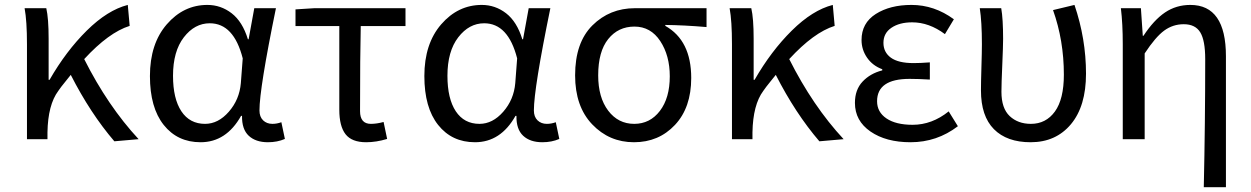

<svg xmlns="http://www.w3.org/2000/svg" viewBox="-20 -577 5186 796"><path d="M554.7 0 454.1 8.8Q354.5 -107.4 273.4 -266.6Q271.5 -263.7 251.5 -239.3Q231.4 -214.8 221.7 -200.2Q178.7 -142.6 176.8 -28.3V0H91.8V-393.6Q91.8 -490.2 82 -543H171.9Q181.6 -501 181.6 -416V-246.1H185.5Q253.9 -365.2 339.8 -450.2Q425.8 -535.2 509.8 -556.6L517.6 -469.7Q430.7 -442.4 329.1 -332Q426.8 -137.7 554.7 0Z M811.5 12.7Q715.8 12.7 658.7 -59.1Q601.6 -130.9 601.6 -261.7Q601.6 -395.5 671.4 -476.1Q741.2 -556.6 839.8 -556.6Q895.5 -556.6 940.4 -522Q985.4 -487.3 1007.8 -414.1H1010.7L1034.2 -543H1124Q1055.7 -210 1055.7 -119.1Q1055.7 -92.8 1070.8 -78.1Q1085.9 -63.5 1109.4 -63.5Q1127.9 -63.5 1146.5 -70.3L1161.1 -1Q1129.9 12.7 1090.8 12.7Q1040 12.7 1011.2 -14.2Q982.4 -41 983.4 -96.7H979.5Q918 12.7 811.5 12.7ZM830.1 -63.5Q884.8 -63.5 928.7 -113.8Q972.7 -164.1 978.5 -232.4L986.3 -335Q949.2 -480.5 849.6 -480.5Q787.1 -480.5 742.2 -422.4Q697.3 -364.3 697.3 -262.7Q697.3 -168 731.9 -115.7Q766.6 -63.5 830.1 -63.5Z M1498 12.7Q1438.5 12.7 1412.6 -20.5Q1386.7 -53.7 1386.7 -122.1V-468.8H1205.1V-538.1L1283.2 -543H1661.1V-468.8H1475.6Q1472.7 -345.7 1472.7 -116.2Q1472.7 -63.5 1517.6 -63.5Q1542 -63.5 1570.3 -71.3L1585 -1Q1540 12.7 1498 12.7Z M1949.2 12.7Q1853.5 12.7 1796.4 -59.1Q1739.3 -130.9 1739.3 -261.7Q1739.3 -395.5 1809.1 -476.1Q1878.9 -556.6 1977.5 -556.6Q2033.2 -556.6 2078.1 -522Q2123 -487.3 2145.5 -414.1H2148.4L2171.9 -543H2261.7Q2193.4 -210 2193.4 -119.1Q2193.4 -92.8 2208.5 -78.1Q2223.6 -63.5 2247.1 -63.5Q2265.6 -63.5 2284.2 -70.3L2298.8 -1Q2267.6 12.7 2228.5 12.7Q2177.7 12.7 2148.9 -14.2Q2120.1 -41 2121.1 -96.7H2117.2Q2055.7 12.7 1949.2 12.7ZM1967.8 -63.5Q2022.5 -63.5 2066.4 -113.8Q2110.4 -164.1 2116.2 -232.4L2124 -335Q2086.9 -480.5 1987.3 -480.5Q1924.8 -480.5 1879.9 -422.4Q1835 -364.3 1835 -262.7Q1835 -168 1869.6 -115.7Q1904.3 -63.5 1967.8 -63.5Z M2364.3 -264.6Q2364.3 -400.4 2436 -471.7Q2507.8 -543 2612.3 -543H2909.2V-464.8Q2816.4 -472.7 2738.3 -473.6V-469.7Q2845.7 -409.2 2845.7 -253.9Q2845.7 -130.9 2778.3 -59.1Q2710.9 12.7 2608.4 12.7Q2505.9 12.7 2435.1 -61.5Q2364.3 -135.7 2364.3 -264.6ZM2609.4 -63.5Q2674.8 -63.5 2715.8 -117.2Q2756.8 -170.9 2756.8 -260.7Q2756.8 -346.7 2717.3 -406.7Q2677.7 -466.8 2610.4 -466.8Q2543 -466.8 2501.5 -415Q2460 -363.3 2460 -264.6Q2460 -172.9 2501.5 -118.2Q2543 -63.5 2609.4 -63.5Z M3477.5 0 3377 8.8Q3277.3 -107.4 3196.3 -266.6Q3194.3 -263.7 3174.3 -239.3Q3154.3 -214.8 3144.5 -200.2Q3101.6 -142.6 3099.6 -28.3V0H3014.6V-393.6Q3014.6 -490.2 3004.9 -543H3094.7Q3104.5 -501 3104.5 -416V-246.1H3108.4Q3176.8 -365.2 3262.7 -450.2Q3348.6 -535.2 3432.6 -556.6L3440.4 -469.7Q3353.5 -442.4 3252 -332Q3349.6 -137.7 3477.5 0Z M3754.9 12.7Q3653.3 12.7 3588.9 -31.7Q3524.4 -76.2 3524.4 -150.4Q3524.4 -205.1 3556.2 -238.8Q3587.9 -272.5 3637.7 -285.2V-290Q3597.7 -304.7 3574.7 -337.9Q3551.8 -371.1 3551.8 -411.1Q3551.8 -481.4 3610.8 -519Q3669.9 -556.6 3758.8 -556.6Q3853.5 -556.6 3934.6 -497.1L3897.5 -435.5Q3832 -484.4 3761.7 -484.4Q3709 -484.4 3675.8 -461.9Q3642.6 -439.5 3642.6 -399.4Q3642.6 -360.4 3673.3 -337.9Q3704.1 -315.4 3767.6 -315.4Q3795.9 -315.4 3835 -318.4V-247.1Q3788.1 -250 3751 -250Q3616.2 -250 3616.2 -157.2Q3616.2 -112.3 3655.3 -85.9Q3694.3 -59.6 3763.7 -59.6Q3843.8 -59.6 3913.1 -115.2L3951.2 -53.7Q3864.3 12.7 3754.9 12.7Z M4252.9 12.7Q4154.3 12.7 4100.6 -41.5Q4046.9 -95.7 4046.9 -202.1Q4046.9 -234.4 4048.8 -297.9Q4050.8 -361.3 4050.8 -393.6Q4050.8 -486.3 4042 -543H4130.9Q4138.7 -499 4138.7 -416Q4138.7 -386.7 4135.3 -308.6Q4131.8 -230.5 4131.8 -196.3Q4131.8 -127.9 4166 -95.7Q4200.2 -63.5 4253.9 -63.5Q4316.4 -63.5 4353.5 -114.7Q4390.6 -166 4390.6 -267.6Q4390.6 -409.2 4345.7 -535.2L4434.6 -556.6Q4482.4 -416 4482.4 -271.5Q4482.4 -136.7 4419.9 -62Q4357.4 12.7 4252.9 12.7Z M4970.7 199.2Q4976.6 -66.4 4976.6 -332Q4976.6 -409.2 4956.1 -442.9Q4935.5 -476.6 4887.7 -476.6Q4842.8 -476.6 4806.6 -450.2Q4770.5 -423.8 4725.6 -355.5V0H4634.8V-393.6Q4634.8 -478.5 4627 -543H4710L4717.8 -428.7H4720.7Q4763.7 -494.1 4810.1 -525.4Q4856.4 -556.6 4915 -556.6Q5062.5 -556.6 5062.5 -343.8V199.2Z"/></svg>

Font: GenYoGothic TW TTF Regular
Style: Regular
Weight: 400
Version: Version 1.300